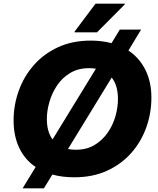

<svg xmlns="http://www.w3.org/2000/svg" viewBox="-20 -953 858 1045"><path d="M103 72 174 -44Q116 -83 85 -147.5Q54 -212 54 -298Q54 -381 82 -459Q110 -537 164 -598.5Q218 -660 296 -696Q374 -732 474 -732Q535 -732 587 -718L632 -792H748L679 -678Q739 -638 771.5 -572.5Q804 -507 804 -422Q804 -337 776 -259Q748 -181 694 -120Q640 -59 562 -23.5Q484 12 384 12Q319 12 265 -3L219 72ZM235 -306Q235 -236 266 -194L502 -579Q484 -582 464 -582Q406 -582 362.5 -556Q319 -530 291 -488.5Q263 -447 249 -398.5Q235 -350 235 -306ZM622 -414Q622 -488 588 -531L350 -142Q370 -138 393 -138Q452 -138 495 -164Q538 -190 566.5 -231.5Q595 -273 608.5 -321Q622 -369 622 -414ZM386 -777V-781L500 -933H659V-929L508 -777Z"/></svg>

Font: Kufam
Style: Bold Italic
Weight: 700
Italic angle: -11°
Designer: Artur Schmal
Foundry: Original Type
Version: Version 1.301; ttfautohint (v1.8.3)